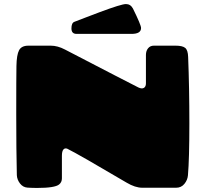

<svg xmlns="http://www.w3.org/2000/svg" viewBox="-20 -925 1005 946"><path d="M628 -758H357Q332 -758 332 -785Q332 -812 346.5 -817.5Q361 -823 402.5 -839Q444 -855 471 -865Q578 -905 600.5 -905Q623 -905 635 -883Q675 -802 675 -787Q675 -758 628 -758ZM738 -700H845Q879 -700 892.5 -689Q906 -678 907 -644Q913 -492 913 -317Q913 -142 906 -61Q904 -38 888.5 -19Q873 0 848 0H681Q646 0 604 -25Q372 -162 312 -192Q300 -197 292.5 -188.5Q285 -180 285 -157V-46Q285 -27 271 -16Q250 1 163 1Q139 1 116 -0.5Q93 -2 78.5 -21Q64 -40 63 -62Q60 -182 60 -363.5Q60 -545 61 -600Q62 -655 74 -677.5Q86 -700 120 -700H230Q264 -700 300 -681Q610 -520 662 -494Q679 -486 689 -492Q699 -498 699 -514V-654Q699 -674 709.5 -687Q720 -700 738 -700Z"/></svg>

Font: Chango
Style: Regular
Weight: 400
Designer: Manuel Lupez
Foundry: Fontstage
Version: Version 1.001